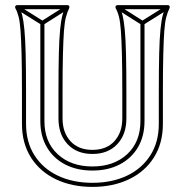

<svg xmlns="http://www.w3.org/2000/svg" viewBox="-20 -708 724 752"><path d="M546 -618H530V-234Q530 -234 530 -234Q530 -234 530 -234Q530 -152 478 -104Q426 -56 342 -56Q342 -56 342 -56Q342 -56 342 -56Q258 -56 206 -104Q154 -152 154 -234Q154 -234 154 -234Q154 -234 154 -234V-618H138V-234Q138 -234 138 -234Q138 -234 138 -234Q138 -175 163.5 -131.5Q189 -88 235 -64Q281 -40 342 -40Q342 -40 342 -40Q342 -40 342 -40Q403 -40 449 -64Q495 -88 520.5 -131.5Q546 -175 546 -234Q546 -234 546 -234Q546 -234 546 -234ZM51 -687 43 -673 142 -611Q144 -610 146.5 -610Q149 -610 150 -611L248 -673L240 -687L142 -625Q140 -624 146 -624Q152 -624 150 -625ZM444 -687 436 -673 534 -611Q536 -610 538.5 -610Q541 -610 542 -611L641 -673L633 -687L534 -625Q532 -624 538 -624Q544 -624 542 -625ZM342 24Q423 24 485.5 -6Q548 -36 583 -91.5Q618 -147 618 -223V-349Q618 -438 619.5 -495Q621 -552 623.5 -587Q626 -622 631.5 -642Q637 -662 644 -676Q646 -681 644 -684.5Q642 -688 637 -688H440Q436 -688 433.5 -684.5Q431 -681 433 -676Q441 -662 446 -642Q451 -622 453.5 -587Q456 -552 457.5 -495Q459 -438 459 -349V-244Q459 -189 428 -155Q397 -121 342 -121Q287 -121 256 -155Q225 -189 225 -244V-349Q225 -438 226.5 -495Q228 -552 230.5 -587Q233 -622 238.5 -642Q244 -662 251 -676Q253 -681 251 -684.5Q249 -688 244 -688H47Q43 -688 40.5 -684.5Q38 -681 40 -676Q48 -662 53 -642Q58 -622 60.5 -587Q63 -552 64.5 -495Q66 -438 66 -349V-223Q66 -147 101 -91.5Q136 -36 198.5 -6Q261 24 342 24ZM342 8Q266 8 207.5 -19.5Q149 -47 115.5 -99Q82 -151 82 -223V-349Q82 -440 80.5 -498.5Q79 -557 75.5 -592.5Q72 -628 67 -648.5Q62 -669 54 -684L47 -672H244L237 -684Q230 -669 224.5 -648.5Q219 -628 215.5 -592.5Q212 -557 210.5 -498.5Q209 -440 209 -349V-244Q209 -181 245 -143Q281 -105 342 -105Q403 -105 439 -143Q475 -181 475 -244V-349Q475 -440 473.5 -498.5Q472 -557 468.5 -592.5Q465 -628 460 -648.5Q455 -669 447 -684L440 -672H637L630 -684Q623 -669 617.5 -648.5Q612 -628 608.5 -592.5Q605 -557 603.5 -498.5Q602 -440 602 -349V-223Q602 -151 568.5 -99Q535 -47 476.5 -19.5Q418 8 342 8Z"/></svg>

Font: Tilt Prism
Style: Regular
Weight: 400
Version: Version 1.000